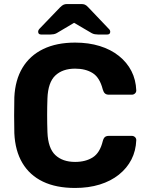

<svg xmlns="http://www.w3.org/2000/svg" viewBox="-20 -921 733 951"><path d="M352 10Q258 10 192.5 -21.5Q127 -53 91 -113.5Q55 -174 51 -261Q50 -302 50 -349Q50 -396 51 -439Q55 -525 91.5 -585.5Q128 -646 194 -678Q260 -710 352 -710Q419 -710 474 -693Q529 -676 569 -644Q609 -612 631 -569Q653 -526 655 -473Q655 -464 648.5 -458Q642 -452 633 -452H519Q507 -452 500 -458Q493 -464 489 -478Q474 -537 439 -559Q404 -581 352 -581Q290 -581 254 -547Q218 -513 215 -434Q212 -352 215 -266Q218 -187 254 -153Q290 -119 352 -119Q404 -119 439.5 -141.5Q475 -164 489 -222Q493 -237 500 -242.5Q507 -248 519 -248H633Q642 -248 648.5 -242Q655 -236 655 -227Q653 -174 631 -131Q609 -88 569 -56Q529 -24 474 -7Q419 10 352 10ZM184 -750Q169 -750 169 -764Q169 -772 177 -780L277 -884Q288 -895 295.5 -898Q303 -901 312 -901H383Q393 -901 400.5 -898Q408 -895 418 -884L517 -780Q526 -772 526 -764Q526 -750 511 -750H466Q458 -750 449.5 -751.5Q441 -753 434 -757L347 -808L261 -757Q254 -753 245.5 -751.5Q237 -750 229 -750Z"/></svg>

Font: Rubik SemiBold
Style: Regular
Weight: 600
Designer: Hubert and Fischer
Foundry: Hubert and Fischer
Version: Version 2.300;gftools[0.9.30]